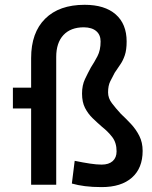

<svg xmlns="http://www.w3.org/2000/svg" viewBox="-20 -762 626 792"><path d="M399.4 9.8Q360.8 9.8 330.6 5.9Q300.3 2 276.4 -4.9L288.1 -98.6Q323.7 -91.3 351.1 -87.2Q378.4 -83 399.4 -83Q428.7 -83 444.8 -97.4Q460.9 -111.8 460.9 -137.7Q460.9 -173.3 443.1 -196.5Q425.3 -219.7 400.9 -238.8Q381.3 -255.9 362.3 -274.2Q343.3 -292.5 330.8 -316.7Q318.4 -340.8 318.4 -376Q318.4 -410.2 330.6 -435.8Q342.8 -461.4 355 -483.9Q369.1 -505.4 382.1 -530.3Q395 -555.2 395 -590.8Q395 -618.2 377.2 -633.5Q359.4 -648.9 326.2 -649.4Q271.5 -649.4 241.7 -617.4Q211.9 -585.4 211.9 -527.3V0H108.4V-522.5Q108.4 -627.4 166.3 -684.8Q224.1 -742.2 329.1 -742.2Q412.1 -742.2 457.3 -702.6Q502.4 -663.1 502.4 -590.8Q502.4 -556.6 494.9 -534.2Q487.3 -511.7 475.8 -495.4Q464.4 -479 453.1 -461.9Q443.8 -444.3 434.8 -426.5Q425.8 -408.7 425.8 -380.9Q425.8 -356.9 441.7 -336.2Q457.5 -315.4 478.5 -292.5Q499.5 -272.9 520.3 -250.7Q541 -228.5 554.7 -201.4Q568.4 -174.3 568.4 -139.6Q568.4 -68.4 524.2 -29.3Q480 9.8 399.4 9.8ZM33.2 -314.5V-400.4H179.7V-314.5Z"/></svg>

Font: Cascadia Code
Style: Regular
Weight: 400
Designer: Aaron Bell
Foundry: Saja Typeworks
Version: Version 2404.023